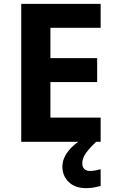

<svg xmlns="http://www.w3.org/2000/svg" viewBox="-20 -734 600 994"><path d="M501 0H90V-714H501V-590H241V-433H483V-309H241V-125H501ZM406 111Q406 131 417 141Q428 151 445 151Q461 151 476 148Q491 145 501 142V229Q485 233 467 236.5Q449 240 425 240Q369 240 336 208.5Q303 177 303 128Q303 99 318 72Q333 45 357.5 22.5Q382 0 413 -17L478 0Q444 32 425 58.5Q406 85 406 111Z"/></svg>

Font: Noto Sans Tamil
Style: Regular
Weight: 400
Designer: Jelle Bosma - Monotype Design Team
Foundry: Monotype Imaging Inc.
Version: Version 2.003